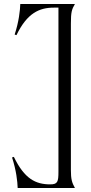

<svg xmlns="http://www.w3.org/2000/svg" viewBox="-20 -840 453 956"><path d="M68 96H353C338 69 333 52 333 7V-722C333 -779 337 -793 353 -820H81C80 -788 74 -732 53 -668L62 -665C115 -775 176 -802 248 -802H271V15C271 65 267 78 230 78C158 78 102 51 49 -59L40 -56C61 8 67 64 68 96Z"/></svg>

Font: Sinistre
Style: Regular
Weight: 400
Designer: Jules Durand
Foundry: Collletttivo
Version: Version 69.420;Glyphs 3.2 (3217)